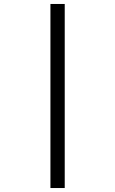

<svg xmlns="http://www.w3.org/2000/svg" viewBox="-20 -812 580 967"><path d="M234 -792H306V135H234Z"/></svg>

Font: telugu15
Style: Book
Weight: 400
Designer: Jelle Bosma - Monotype Design Team
Foundry: Monotype Imaging Inc.
Version: Version 2.003